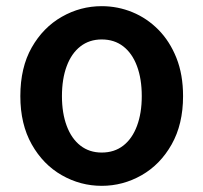

<svg xmlns="http://www.w3.org/2000/svg" viewBox="-20 -589 660 623"><path d="M310 14Q241 14 180.5 -20.5Q120 -55 83 -120.5Q46 -186 46 -277Q46 -370 83 -435Q120 -500 180.5 -534.5Q241 -569 310 -569Q362 -569 409.5 -549.5Q457 -530 494 -492.5Q531 -455 552.5 -401Q574 -347 574 -277Q574 -186 537 -120.5Q500 -55 439.5 -20.5Q379 14 310 14ZM310 -94Q351 -94 380 -116.5Q409 -139 424.5 -180.5Q440 -222 440 -277Q440 -333 424.5 -374.5Q409 -416 380 -438.5Q351 -461 310 -461Q270 -461 241 -438.5Q212 -416 196.5 -374.5Q181 -333 181 -277Q181 -222 196.5 -180.5Q212 -139 241 -116.5Q270 -94 310 -94Z"/></svg>

Font: Noto Sans SC SemiBold
Style: Regular
Weight: 600
Designer: Ryoko NISHIZUKA 西塚涼子 (kana, bopomofo & ideographs); Paul D. Hunt (Latin, Greek & Cyrillic); Sandoll Communications 산돌커뮤니
Foundry: Adobe
Version: Version 2.004-H2;hotconv 1.0.118;makeotfexe 2.5.65603